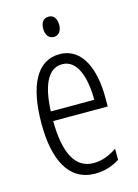

<svg xmlns="http://www.w3.org/2000/svg" viewBox="-112 -777 611 850"><g transform="rotate(-15 194.0 -352.5)"><path d="M197 -715C171 -715 160 -695 160 -669C160 -643 172 -622 197 -622C221 -622 233 -642 233 -668C233 -695 221 -715 197 -715ZM200 -542C96 -542 44 -438 44 -265C44 -102 95 10 218 10C260 10 297 -2 330 -23V-74C293 -49 259 -37 223 -37C139 -37 98 -115 97 -263H347V-305C347 -432 305 -542 200 -542ZM200 -496C269 -496 297 -410 297 -307H98C103 -435 140 -496 200 -496Z"/></g></svg>

Font: Noto Sans Display Condensed Light
Style: Regular
Weight: 300
Width: 3
Designer: Monotype Design Team
Foundry: Monotype Imaging Inc.
Version: Version 1.900